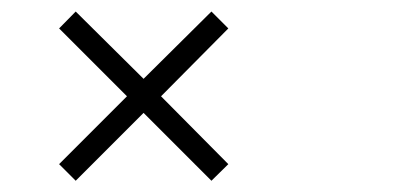

<svg xmlns="http://www.w3.org/2000/svg" viewBox="-20 -521 707 333"><path d="M346.7 -501 376 -471.7 259.3 -354 376 -236.3 346.7 -207.5 229 -325.2 111.3 -207.5 82.5 -236.3 200.2 -354 82.5 -471.7 111.3 -501 229 -384.3Z"/></svg>

Font: Gputeks
Style: Bold
Weight: 600
Width: 8
Version: Version 0.9